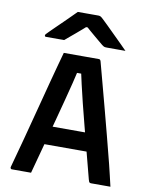

<svg xmlns="http://www.w3.org/2000/svg" viewBox="-100 -1018 851 1091"><g transform="rotate(10 325.0 -473.0)"><path d="M148 -279H377Q391 -279 405 -279Q419 -279 432 -279L465 -288L478 -230L490 -173H158Q155 -173 152.5 -174.5Q150 -176 148.5 -178.5Q147 -181 147 -184ZM156 0Q129 0 101 0Q73 0 45 0Q42 0 40 -1.5Q38 -3 37 -6Q36 -9 37 -13Q45 -43 57 -86.5Q69 -130 83 -182.5Q97 -235 112 -293Q127 -351 142.5 -409Q158 -467 172 -522Q186 -577 199 -623Q212 -669 221 -703Q272 -703 326.5 -703Q381 -703 423 -703Q427 -703 429 -701.5Q431 -700 432.5 -698Q434 -696 435 -692Q451 -631 469 -565Q487 -499 505.5 -428Q524 -357 544 -281.5Q564 -206 584 -126Q591 -95 599 -64Q607 -33 614 0Q588 0 559 0Q530 0 504 0Q498 0 495 -1.5Q492 -3 490 -7Q488 -11 486 -19Q464 -103 444.5 -178Q425 -253 408 -318.5Q391 -384 377 -440Q363 -496 352.5 -542.5Q342 -589 334 -626L370 -604H285L320 -626Q312 -589 300.5 -543.5Q289 -498 274.5 -442Q260 -386 242 -319Q224 -252 202.5 -172.5Q181 -93 156 0ZM259 -946Q272 -946 295.5 -946Q319 -946 342.5 -946Q366 -946 378 -946Q385 -946 391 -943Q397 -940 411 -926Q419 -919 436 -902Q453 -885 475 -863.5Q497 -842 520 -819Q543 -796 564 -775Q541 -775 510.5 -775Q480 -775 457 -775Q446 -775 441 -777Q436 -779 428 -785Q413 -798 382 -823.5Q351 -849 307 -889L359 -869Q343 -869 327 -869Q311 -869 294 -869L345 -891Q302 -852 269 -824.5Q236 -797 210 -775H109Q105 -775 102.5 -775.5Q100 -776 99 -778Q98 -780 98 -782Q98 -786 101.5 -790Q105 -794 119 -808Q132 -821 150.5 -839Q169 -857 189 -876.5Q209 -896 227.5 -914.5Q246 -933 259 -946Z"/></g></svg>

Font: Recursive SemiBold
Style: Regular
Weight: 600
Version: Version 1.085